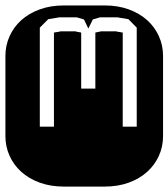

<svg xmlns="http://www.w3.org/2000/svg" viewBox="-22 -689 622 709"><path d="M364.3 -668.9Q413.6 -668.9 453.6 -654.3Q493.7 -639.6 521.7 -614.3Q549.8 -588.9 564.9 -554.9Q580.1 -521 580.1 -482.9V-186Q580.1 -147.9 564.9 -114Q549.8 -80.1 521.7 -54.7Q493.7 -29.3 453.6 -14.6Q413.6 0 364.3 0H213.9Q164.6 0 124.5 -14.6Q84.5 -29.3 56.4 -54.7Q28.3 -80.1 13.2 -114Q-2 -147.9 -2 -186V-482.9Q-2 -521 13.2 -554.9Q28.3 -588.9 56.4 -614.3Q84.5 -639.6 124.5 -654.3Q164.6 -668.9 213.9 -668.9ZM288.1 -617.2 261.2 -625H197.3L156.2 -618.2L125 -586.9V-221.2H177.2V-568.8Q184.1 -570.3 189.5 -570.8Q194.8 -571.3 201.2 -573.2H256.8Q262.2 -571.3 267.3 -570.8Q272.5 -570.3 277.8 -568.8V-361.8H330.1V-568.8L351.1 -573.2H407.2Q413.1 -571.3 418.9 -570.8Q424.8 -570.3 431.2 -568.8V-221.2H482.9V-586.9L452.1 -618.2L411.1 -625H347.2L320.8 -617.2L304.2 -583.5Z"/></svg>

Font: Monofett
Style: Regular
Weight: 400
Designer: vernon adams
Foundry: vernon adams
Version: Version 1.000